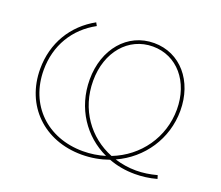

<svg xmlns="http://www.w3.org/2000/svg" viewBox="-117 -873 1201 1045"><g transform="rotate(20 483.5 -350.0)"><path d="M445 3C501 3 553 -7 601 -24C648 -6 699 3 753 3C793 3 836 -2 879 -14L873 -34C832 -23 792 -17 753 -17C709 -17 668 -24 629 -36C773 -101 869 -242 869 -405C869 -577 762 -703 610 -703C456 -703 347 -573 347 -397C347 -231 439 -98 573 -36C533 -24 490 -17 445 -17C238 -17 94 -158 94 -360C94 -502 164 -618 284 -683L274 -701C149 -632 74 -509 74 -359C74 -147 227 3 445 3ZM367 -397C367 -564 469 -683 610 -683C750 -683 849 -566 849 -405C849 -243 750 -104 601 -46C463 -101 367 -231 367 -397Z"/></g></svg>

Font: Chess Sans Thin
Style: Regular
Weight: 100
Designer: Wolf Bōese
Foundry: Wolf Bōese
Version: Version 7.223;Glyphs 3.3 (3306)